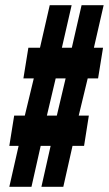

<svg xmlns="http://www.w3.org/2000/svg" viewBox="-20 -720 420 740"><path d="M70.2 -417.8 89.3 -535.9H134.1L171.7 -700H256.1L218.5 -535.9H256.8L294.4 -700H379.5L341.9 -535.9H377.1L358 -417.8H318L283.4 -274.4H322.4L304 -157.7H259.5L224 0H139.6L175.1 -157.7H136.8L101.3 0H15.9L51.7 -157.7H15.9L34.6 -274.4H75.6L110.2 -417.8ZM194.6 -417.8 160.7 -274.4H199L232.9 -417.8Z"/></svg>

Font: Georama ExtraCondensed Thin
Style: Italic
Weight: 100
Width: 2
Italic angle: -9°
Designer: Jean-Baptiste Levee
Foundry: Production Type
Version: Version 1.001